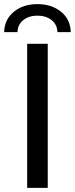

<svg xmlns="http://www.w3.org/2000/svg" viewBox="-27 -913 364 933"><path d="M105 -700H205V0H105ZM155 -893Q224 -893 269.5 -856Q315 -819 317 -757H252Q251 -794 223.5 -815.5Q196 -837 155 -837Q114 -837 86.5 -815.5Q59 -794 58 -757H-7Q-5 -819 40.5 -856Q86 -893 155 -893Z"/></svg>

Font: APTA Sans Medium
Style: Bold
Weight: 500
Version: Version 7.200